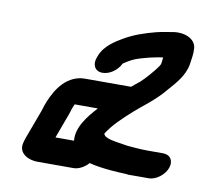

<svg xmlns="http://www.w3.org/2000/svg" viewBox="-62 -560 670 631"><g transform="rotate(10 272.5 -244.0)"><path d="M86.3 -163 51.1 -68C48.6 -61.1 46.5 -54.4 44.9 -47.9C35.9 -11 72.8 5 101.2 5H222.2C239.2 5 258.7 -5.7 271.6 -20.6C287.3 -15.5 325.7 -10.4 343.6 -9.1L370.8 -7.1C378.8 -6.4 386.7 -6.1 394.2 -6C401.3 -4.9 408.2 -4.2 419.1 -5H470.8C496.9 -5 523 -27 531.5 -50C540.5 -74.3 528.1 -94 503.8 -94H448.8C437.9 -94 428.1 -94.6 409.3 -95.9L385 -97.9C337.6 -105.5 305.7 -108.2 302.2 -124.4C322.7 -156.9 351.3 -182.9 382 -210.7C411.3 -237.1 448.3 -261 484.6 -305.4C502.4 -325.8 533.3 -358.2 539.4 -397.3C541.4 -411.1 545.7 -433.9 544.3 -450C542.6 -483.9 502.6 -499.4 462.4 -491.4C447.5 -488.4 434.7 -487.5 412.6 -482.1C376.7 -472.8 339.9 -461 305.5 -440.3C288.3 -429.9 250.1 -408.6 236.6 -372L234 -365C225.4 -342 235.3 -320 261.3 -320C284.9 -320 310.3 -337.6 321.4 -361.2C338.8 -373.2 355.2 -382.4 375.9 -388.1L403.9 -395.8C410.8 -397.3 419.6 -399.2 426 -400.5C435.4 -402.1 444.1 -404 449.1 -404.2C446.3 -384.6 448.3 -383.7 442.5 -374.7C432 -358.7 402.3 -324.8 389.3 -313.5C380 -305.6 373.4 -300.7 361.8 -291H215.6C207.4 -291 198.7 -291 190.8 -289.4C132.7 -277.9 105.8 -218.6 92.3 -182C90.1 -176.1 89.9 -172.9 86.3 -163ZM208.1 -84H146.1L175.3 -163C178.5 -171.8 180.7 -178.3 182.9 -186.3C184 -189.3 186.9 -196.5 189.5 -202H266.7C238.6 -170.9 203.1 -128.6 208.1 -84Z"/></g></svg>

Font: Just Breathe
Style: BdObl7
Weight: 400
Foundry: Cannot Into Space Fonts
Version: Version 0.72